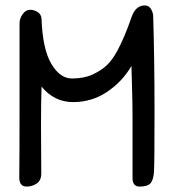

<svg xmlns="http://www.w3.org/2000/svg" viewBox="-20 -686 635 707"><path d="M513 -666Q537 -666 544 -631Q549 -468 549 -275.5Q549 -83 547 -53Q545 -23 534 -11Q523 1 494 1Q468 1 468 -31V-257Q468 -312 466 -370Q464 -428 464 -443Q430 -385 374 -347.5Q318 -310 249 -310Q180 -310 133 -367Q131 -306 131 -222.5Q131 -139 132 -47Q132 -22 115.5 -10.5Q99 1 78 1Q51 1 51 -32Q52 -122 52 -317V-601Q52 -618 63.5 -634Q75 -650 90.5 -650Q106 -650 119 -641.5Q132 -633 133 -616Q137 -505 169 -451Q201 -397 245 -397Q289 -397 320.5 -411.5Q352 -426 372.5 -445Q393 -464 412 -499Q439 -549 464 -622Q479 -666 513 -666Z"/></svg>

Font: Patrick Hand SC
Style: Regular
Weight: 400
Designer: Patrick Wagesreiter
Foundry: Patrick Wagesreiter
Version: Version 1.003;PS 001.003;hotconv 1.0.70;makeotf.lib2.5.58329